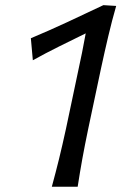

<svg xmlns="http://www.w3.org/2000/svg" viewBox="-20 -708 470 728"><path d="M176.5 0Q191.5 -55 204 -106Q216.5 -157 230 -219L275.5 -434.5Q283.5 -471.5 291 -508Q298.5 -544.5 305 -581.5Q255 -557 204.5 -532Q154 -507 104.5 -479.5L97 -563Q166 -592 234.5 -623.8Q303 -655.5 372 -688.5L420.5 -685.5Q404.5 -630 390.5 -570.5Q376.5 -511 363 -448.5L314.5 -219.5Q301.5 -157 292.2 -106Q283 -55 274.5 0Z"/></svg>

Font: Commissioner Flair
Style: Italic
Weight: 400
Italic angle: -12°
Designer: Kostas Bartsokas
Foundry: Kostas Bartsokas
Version: Version 1.000; ttfautohint (v1.8.3)